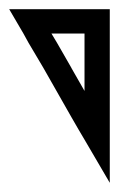

<svg xmlns="http://www.w3.org/2000/svg" viewBox="-20 -628 259 418"><path d="M0 -608 31 -555 42 -535 74 -481 136 -372 151 -346 164 -324 219 -230V-283V-481V-535V-555V-608H164H123H61ZM92 -555H154H164V-535V-481V-430L136 -479L135 -481L104 -535Z"/></svg>

Font: ABC-Triangle-Monogram
Style: Regular
Weight: 400
Designer: Sadat Fauzi
Foundry: Intuisi Creative
Version: Version 001.000